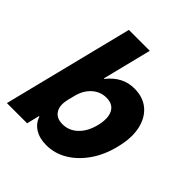

<svg xmlns="http://www.w3.org/2000/svg" viewBox="-197 -832 974 974"><g transform="rotate(45 290.0 -345.0)"><path d="M287.5 10Q239.2 10 205.8 -10.8Q172.5 -31.7 160.8 -68.3H157.5L140.8 0H-4.2L170.8 -700H320.8L255 -435.8H258.3Q316.7 -510 400.8 -510Q464.2 -510 504.2 -475.8Q544.2 -441.7 557.1 -381.7Q570 -321.7 550 -242.5Q531.7 -166.7 492.5 -110Q453.3 -53.3 400.8 -21.7Q348.3 10 287.5 10ZM270.8 -123.3Q317.5 -123.3 352.5 -157.1Q387.5 -190.8 401.7 -250Q415.8 -309.2 397.9 -342.9Q380 -376.7 334.2 -376.7Q290.8 -376.7 257.9 -347.5Q225 -318.3 212.5 -268.3L203.3 -231.7Q190.8 -181.7 209.2 -152.5Q227.5 -123.3 270.8 -123.3Z"/></g></svg>

Font: Funnel Sans Light ExtraBold
Style: Italic
Weight: 800
Italic angle: -14.036°
Version: Version 1.000